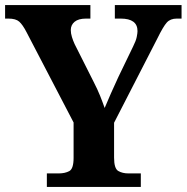

<svg xmlns="http://www.w3.org/2000/svg" viewBox="-20 -734 733 754"><path d="M164 0V-53H211Q235 -53 252 -62Q269 -71 269 -114V-253L84 -608Q69 -637 55.5 -649Q42 -661 13 -661H0V-714H335V-661H318Q288 -661 273 -648.5Q258 -636 258 -616Q258 -603 262.5 -588.5Q267 -574 273 -561L347 -414Q363 -383 373 -358Q383 -333 391 -310Q402 -336 415.5 -367Q429 -398 445 -432L503 -552Q514 -574 517 -589Q520 -604 520 -612Q520 -661 454 -661H431V-714H693V-661H674Q649 -661 635 -645.5Q621 -630 598 -583L428 -252V-115Q428 -72 444.5 -62.5Q461 -53 484 -53H533V0Z"/></svg>

Font: Noto Serif Vithkuqi
Style: Bold
Weight: 700
Version: Version 1.005